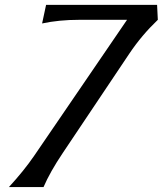

<svg xmlns="http://www.w3.org/2000/svg" viewBox="-20 -757 659 777"><path d="M16.1 0Q77.1 -66.4 118.2 -126.5L494.1 -676.8H300.3Q218.8 -676.8 150.4 -662.1L166.5 -737.3H615.7L618.7 -676.8Q553.2 -614.3 503.4 -540L234.9 -139.2Q182.6 -61.5 156.2 0Z"/></svg>

Font: Classica
Style: Book Oblique
Weight: 400
Italic angle: -12°
Designer: Wojciech Kalinowski "wmk69" (wmk69@o2.pl)
Foundry: Wojciech Kalinowski "wmk69" (wmk69@o2.pl)
Version: Version 2.1.1; 2021-05-14